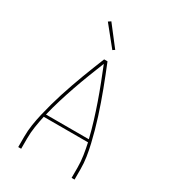

<svg xmlns="http://www.w3.org/2000/svg" viewBox="-227 -1074 1055 1187"><g transform="rotate(30 300.0 -480.5)"><path d="M99 0V-74Q99 -117 105.5 -159.5Q112 -202 122 -244.5Q132 -287 143.5 -328.5Q155 -370 168 -411Q181 -452 195.5 -493Q210 -534 225 -574.5Q240 -615 256 -655Q272 -695 288 -735H312Q328 -695 344 -655Q360 -615 375 -574.5Q390 -534 404.5 -493Q419 -452 432 -411Q445 -370 456.5 -328.5Q468 -287 478 -244.5Q488 -202 494.5 -159.5Q501 -117 501 -74V0H480V-74Q480 -116 473.5 -158Q467 -200 458 -241H142Q133 -200 126.5 -158Q120 -116 120 -74V0ZM147 -260H453Q439 -318 421.5 -375Q404 -432 384.5 -488Q365 -544 343.5 -599.5Q322 -655 300 -710Q278 -655 256.5 -599.5Q235 -544 215.5 -488Q196 -432 178.5 -375Q161 -318 147 -260ZM303 -810 191 -949 209 -961 318 -820Z"/></g></svg>

Font: Zed Sans Thin Extended
Style: Regular
Weight: 100
Width: 7
Designer: Belleve Invis
Foundry: Belleve Invis
Version: Version 1.0.0; ttfautohint (v1.8.4)